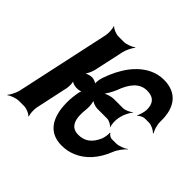

<svg xmlns="http://www.w3.org/2000/svg" viewBox="-178 -945 1178 1178"><g transform="rotate(45 411.5 -355.5)"><path d="M502 -110C433 -110 416 -169 427 -257C430 -283 425 -320 416 -332L414 -329C422 -317 453 -306 473 -306H556C574 -306 600 -292 607 -280L608 -282C602 -295 599 -332 604 -356L607 -370C612 -394 631 -431 643 -444L642 -446C629 -434 599 -420 581 -420H500C479 -420 440 -408 425 -395L427 -392C443 -405 465 -445 476 -472C504 -550 545 -601 609 -601C666 -601 693 -571 691 -512C690 -495 680 -461 673 -450L675 -448C682 -458 707 -470 719 -470H755C778 -470 808 -454 819 -441L823 -444C812 -458 800 -496 801 -526C804 -648 748 -721 635 -721C603 -721 572 -714 543 -700C463 -662 400 -578 360 -460C354 -443 349 -409 354 -399L357 -401C352 -411 327 -420 313 -420C297 -420 267 -411 256 -400L259 -397C272 -408 288 -442 293 -463L336 -661C341 -685 360 -722 372 -735L370 -737C355 -725 319 -711 296 -711H251C228 -711 196 -725 187 -737L185 -735C191 -722 194 -685 189 -661L57 -50C52 -26 33 11 21 24L22 26C37 14 74 0 97 0H142C165 0 196 14 205 26L208 24C202 11 199 -26 204 -50L250 -264C254 -284 253 -318 244 -328L241 -326C247 -315 272 -306 288 -306H302C311 -306 329 -311 335 -317L332 -320C326 -314 320 -292 319 -281C312 -241 311 -206 313 -174C320 -68 367 9 476 9C509 9 539 3 568 -9C636 -37 692 -97 727 -187C738 -215 764 -248 780 -261L779 -264C763 -251 726 -237 704 -237H666C654 -237 637 -248 634 -258L630 -256C633 -246 627 -212 621 -197C595 -139 559 -110 502 -110Z"/></g></svg>

Font: Asimov
Style: EdgeExtremeIt
Weight: 500
Designer: Google
Version: Version 2.000980: 2014